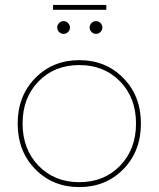

<svg xmlns="http://www.w3.org/2000/svg" viewBox="-20 -762 646 782"><path d="M196 -742H413V-722H196ZM220.5 -668Q228 -676 239 -676Q250 -676 257.5 -668Q265 -660 265 -650Q265 -640 257.5 -632Q250 -624 239 -624Q228 -624 220.5 -632Q213 -640 213 -650Q213 -660 220.5 -668ZM352.5 -668Q360 -676 371 -676Q382 -676 389.5 -668Q397 -660 397 -650Q397 -640 389.5 -632Q382 -624 371 -624Q360 -624 352.5 -632Q345 -640 345 -650Q345 -660 352.5 -668ZM554 -259Q554 -146 482.5 -73Q411 0 303 0Q195 0 123.5 -73Q52 -146 52 -259Q52 -371 123.5 -444Q195 -517 303 -517Q411 -517 482.5 -444Q554 -371 554 -259ZM469 -430.5Q404 -497 303 -497Q202 -497 137 -430.5Q72 -364 72 -259Q72 -154 137 -87Q202 -20 303 -20Q404 -20 469 -87Q534 -154 534 -259Q534 -364 469 -430.5Z"/></svg>

Font: Montserrat arm Thin
Style: Regular
Weight: 250
Designer: Julieta Ulanovsky
Foundry: Julieta Ulanovsky
Version: Version 6.000;PS 006.000;hotconv 1.0.88;makeotf.lib2.5.64775